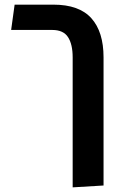

<svg xmlns="http://www.w3.org/2000/svg" viewBox="-20 -620 516 827"><path d="M293 187V-373Q293 -429 273 -460Q253 -491 205 -491H28L43 -600H210Q321 -600 373.5 -541.5Q426 -483 426 -373V179Z"/></svg>

Font: Noto Sans Hebrew Condensed SemiBold
Style: Regular
Weight: 600
Width: 3
Designer: Ben Nathan
Foundry: Google LLC
Version: Version 3.001; ttfautohint (v1.8.4.7-5d5b)